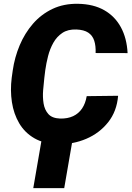

<svg xmlns="http://www.w3.org/2000/svg" viewBox="-20 -741 685 1000"><path d="M431.6 -240.2 595.2 -242.2Q588.4 -161.1 543.2 -104.2Q498 -47.4 429.4 -18.1Q360.8 11.2 283.2 9.8Q209.5 8.3 159.2 -20.8Q108.9 -49.8 80.1 -98.9Q51.3 -147.9 42 -209.2Q32.7 -270.5 41 -335.9L46.4 -374.5Q56.2 -442.4 82.5 -505.1Q108.9 -567.9 151.6 -617.2Q194.3 -666.5 253.4 -694.6Q312.5 -722.7 387.2 -721.2Q466.8 -719.7 522.7 -688Q578.6 -656.2 609.6 -599.1Q640.6 -542 644.5 -464.4L478 -464.8Q479.5 -502.4 470.7 -529.3Q461.9 -556.2 439.7 -571Q417.5 -585.9 377.4 -587.4Q334 -588.9 304.9 -569.6Q275.9 -550.3 257.8 -518.1Q239.7 -485.8 230.2 -448.2Q220.7 -410.6 215.8 -375.5L210.9 -335.4Q207.5 -306.6 204.6 -270.8Q201.7 -234.9 207 -201.9Q212.4 -168.9 231.9 -147Q251.5 -125 293 -123.5Q332 -122.6 360.8 -136Q389.6 -149.4 407.5 -176Q425.3 -202.6 431.6 -240.2ZM363.3 -43.9 314.5 238.8H153.3L202.1 -43.9Z"/></svg>

Font: Roboto Black
Style: Italic
Weight: 900
Italic angle: -12°
Designer: Christian Robertson
Foundry: Google
Version: Version 3.0; 2020